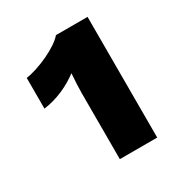

<svg xmlns="http://www.w3.org/2000/svg" viewBox="-107 -805 511 547"><g transform="rotate(-30 149.0 -531.5)"><path d="M152 -730C130 -703 62 -672 19 -666V-565C64 -571 104 -590 136 -614C134 -589 133 -566 133 -549V-333H256V-730Z"/></g></svg>

Font: Work Sans
Style: Bold
Weight: 700
Designer: Wei Huang
Foundry: Wei Huang
Version: Version 2.012